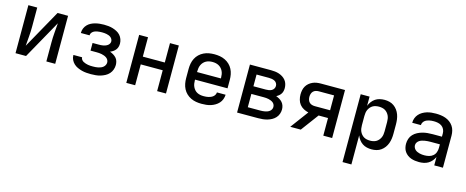

<svg xmlns="http://www.w3.org/2000/svg" viewBox="-39 -1161 4878 2009"><g transform="rotate(15 2400.0 -156.5)"><path d="M85 0V-520H181V-312Q181 -260 176.5 -207.5Q172 -155 168 -103L401 -520H515V0H419V-208Q419 -260 423.5 -312.5Q428 -365 432 -417L199 0Z M903 8Q878 8 853 6Q828 4 803.5 -2.5Q779 -9 756 -19.5Q733 -30 715 -47Q697 -64 686 -87Q675 -110 675 -135V-139H769Q769 -125 777.5 -113.5Q786 -102 798 -95.5Q810 -89 823 -85Q836 -81 849 -78.5Q862 -76 875.5 -75.5Q889 -75 903 -75Q917 -75 931.5 -76Q946 -77 960 -80Q974 -83 987.5 -88.5Q1001 -94 1012 -103Q1023 -112 1030 -125.5Q1037 -139 1037 -153Q1037 -168 1030 -181Q1023 -194 1011 -202.5Q999 -211 985.5 -216Q972 -221 958 -224Q944 -227 929.5 -228Q915 -229 900 -229H836V-312H900Q913 -312 925.5 -312.5Q938 -313 950.5 -315.5Q963 -318 975 -322.5Q987 -327 997.5 -334.5Q1008 -342 1014.5 -353.5Q1021 -365 1021 -377Q1021 -390 1015 -401.5Q1009 -413 999 -421Q989 -429 977 -433.5Q965 -438 953 -440.5Q941 -443 928.5 -444Q916 -445 903 -445Q891 -445 878.5 -444Q866 -443 854 -441Q842 -439 830.5 -435Q819 -431 809 -424Q799 -417 792 -406Q785 -395 785 -383V-381H691V-387Q691 -410 700.5 -432.5Q710 -455 726.5 -472Q743 -489 764.5 -500Q786 -511 809 -517Q832 -523 855.5 -525.5Q879 -528 903 -528Q927 -528 951.5 -525.5Q976 -523 999 -516Q1022 -509 1044 -497.5Q1066 -486 1082 -468Q1098 -450 1106.5 -426.5Q1115 -403 1115 -379Q1115 -361 1110 -343.5Q1105 -326 1094 -312Q1083 -298 1068 -288Q1053 -278 1036 -271Q1056 -264 1073.5 -253.5Q1091 -243 1105 -228Q1119 -213 1125 -192.5Q1131 -172 1131 -152Q1131 -126 1122 -101Q1113 -76 1095.5 -56.5Q1078 -37 1054.5 -24.5Q1031 -12 1006 -4.5Q981 3 955 5.5Q929 8 903 8Z M1285 0V-520H1381V-310H1619V-520H1715V0H1619V-226H1381V0Z M2100 8Q2071 8 2041.5 3Q2012 -2 1985 -15Q1958 -28 1936.5 -48.5Q1915 -69 1901.5 -95.5Q1888 -122 1882.5 -151Q1877 -180 1877 -210V-310Q1877 -340 1882.5 -369Q1888 -398 1901.5 -424.5Q1915 -451 1936.5 -471.5Q1958 -492 1985 -505Q2012 -518 2041 -523Q2070 -528 2100 -528Q2130 -528 2159 -523Q2188 -518 2215 -505Q2242 -492 2263.5 -471.5Q2285 -451 2298.5 -424.5Q2312 -398 2317.5 -369Q2323 -340 2323 -310V-219H1971V-210Q1971 -192 1974 -174.5Q1977 -157 1984.5 -141Q1992 -125 2004 -111.5Q2016 -98 2031.5 -90Q2047 -82 2064.5 -78.5Q2082 -75 2100 -75Q2114 -75 2127.5 -76Q2141 -77 2154 -80Q2167 -83 2179.5 -88.5Q2192 -94 2202.5 -102.5Q2213 -111 2219.5 -123Q2226 -135 2227 -149H2321Q2320 -123 2311 -99Q2302 -75 2285 -56.5Q2268 -38 2246 -25Q2224 -12 2200 -4.5Q2176 3 2150.5 5.5Q2125 8 2100 8ZM2229 -301V-310Q2229 -328 2226 -345.5Q2223 -363 2215.5 -379Q2208 -395 2196 -408Q2184 -421 2168.5 -429.5Q2153 -438 2135.5 -441.5Q2118 -445 2100 -445Q2082 -445 2064.5 -441.5Q2047 -438 2031.5 -429.5Q2016 -421 2004 -408Q1992 -395 1984.5 -379Q1977 -363 1974 -345.5Q1971 -328 1971 -310V-301Z M2485 0V-520H2713Q2735 -520 2757.5 -517.5Q2780 -515 2801 -508Q2822 -501 2841 -489Q2860 -477 2874 -459.5Q2888 -442 2894.5 -420Q2901 -398 2901 -376Q2901 -360 2897.5 -344Q2894 -328 2885 -314Q2876 -300 2863 -289.5Q2850 -279 2836 -272Q2855 -265 2873 -254.5Q2891 -244 2904.5 -228.5Q2918 -213 2924.5 -193Q2931 -173 2931 -153Q2931 -128 2922.5 -104Q2914 -80 2897 -61.5Q2880 -43 2858 -31Q2836 -19 2812 -12Q2788 -5 2763 -2.5Q2738 0 2713 0ZM2579 -310H2713Q2729 -310 2745 -312.5Q2761 -315 2775 -322.5Q2789 -330 2797.5 -344Q2806 -358 2806 -374Q2806 -390 2797.5 -404Q2789 -418 2774.5 -425Q2760 -432 2744.5 -434.5Q2729 -437 2713 -437H2579ZM2713 -83Q2726 -83 2739.5 -84Q2753 -85 2766 -87.5Q2779 -90 2791.5 -95Q2804 -100 2814.5 -108.5Q2825 -117 2831 -129Q2837 -141 2837 -154Q2837 -168 2831 -180.5Q2825 -193 2814.5 -201Q2804 -209 2791.5 -214Q2779 -219 2766 -222Q2753 -225 2739.5 -226Q2726 -227 2713 -227H2579V-83Z M3061 0 3205 -194Q3178 -200 3152.5 -213.5Q3127 -227 3109.5 -249Q3092 -271 3084.5 -299Q3077 -327 3077 -355Q3077 -378 3081.5 -401Q3086 -424 3097.5 -444Q3109 -464 3126.5 -479Q3144 -494 3165 -503.5Q3186 -513 3208.5 -516.5Q3231 -520 3254 -520H3515V0H3419V-191H3317L3175 0ZM3254 -275H3419V-436H3254Q3238 -436 3222 -431.5Q3206 -427 3194.5 -415.5Q3183 -404 3178 -388Q3173 -372 3173 -355Q3173 -339 3178 -323Q3183 -307 3194.5 -295.5Q3206 -284 3222 -279.5Q3238 -275 3254 -275Z M3685 215V-520H3781V-420Q3790 -444 3806 -465.5Q3822 -487 3843.5 -501.5Q3865 -516 3891 -522Q3917 -528 3943 -528Q3970 -528 3996 -521.5Q4022 -515 4044 -499.5Q4066 -484 4082 -462Q4098 -440 4107 -415Q4116 -390 4119.5 -363.5Q4123 -337 4123 -310V-210Q4123 -183 4119.5 -156.5Q4116 -130 4107 -105Q4098 -80 4082 -58Q4066 -36 4044 -20.5Q4022 -5 3996 1.5Q3970 8 3943 8Q3917 8 3891 2Q3865 -4 3843.5 -18.5Q3822 -33 3806 -54.5Q3790 -76 3781 -100V215ZM3904 -76Q3921 -76 3938.5 -79.5Q3956 -83 3970.5 -91.5Q3985 -100 3996.5 -113.5Q4008 -127 4015 -142.5Q4022 -158 4024.5 -175.5Q4027 -193 4027 -210V-310Q4027 -327 4024.5 -344.5Q4022 -362 4015 -377.5Q4008 -393 3996.5 -406.5Q3985 -420 3970.5 -428.5Q3956 -437 3938.5 -440.5Q3921 -444 3904 -444Q3887 -444 3869.5 -440.5Q3852 -437 3837.5 -428.5Q3823 -420 3811.5 -406.5Q3800 -393 3793 -377.5Q3786 -362 3783.5 -344.5Q3781 -327 3781 -310V-210Q3781 -193 3783.5 -175.5Q3786 -158 3793 -142.5Q3800 -127 3811.5 -113.5Q3823 -100 3837.5 -91.5Q3852 -83 3869.5 -79.5Q3887 -76 3904 -76Z M4457 8Q4435 8 4413 5Q4391 2 4370 -5.5Q4349 -13 4331 -26.5Q4313 -40 4300.5 -58Q4288 -76 4282.5 -98Q4277 -120 4277 -142Q4277 -170 4286 -197Q4295 -224 4314.5 -244.5Q4334 -265 4359 -278Q4384 -291 4411 -298.5Q4438 -306 4466 -308.5Q4494 -311 4522 -311H4621V-348Q4621 -370 4611 -390.5Q4601 -411 4583 -423.5Q4565 -436 4543 -440.5Q4521 -445 4499 -445Q4486 -445 4473 -444Q4460 -443 4447 -440Q4434 -437 4422 -432Q4410 -427 4400 -418.5Q4390 -410 4383.5 -397.5Q4377 -385 4377 -372V-371H4283V-374Q4283 -399 4292 -422.5Q4301 -446 4317.5 -464.5Q4334 -483 4355.5 -495.5Q4377 -508 4401 -515.5Q4425 -523 4449.5 -525.5Q4474 -528 4499 -528Q4525 -528 4552 -524.5Q4579 -521 4604 -512Q4629 -503 4650.5 -487Q4672 -471 4687 -449Q4702 -427 4708.5 -400.5Q4715 -374 4715 -348V0H4621V-90Q4610 -67 4593.5 -47.5Q4577 -28 4555 -15Q4533 -2 4507.5 3Q4482 8 4457 8ZM4495 -75Q4519 -75 4543 -81Q4567 -87 4585.5 -102.5Q4604 -118 4612.5 -141.5Q4621 -165 4621 -189V-228H4522Q4506 -228 4490.5 -227Q4475 -226 4459.5 -223.5Q4444 -221 4429 -216.5Q4414 -212 4401 -203.5Q4388 -195 4379.5 -181.5Q4371 -168 4371 -152Q4371 -139 4377 -126Q4383 -113 4393 -104Q4403 -95 4415.5 -89.5Q4428 -84 4441.5 -80.5Q4455 -77 4468.5 -76Q4482 -75 4495 -75Z"/></g></svg>

Font: Iosevka Medium Extended
Style: Regular
Weight: 500
Width: 7
Monospace: yes
Designer: Belleve Invis
Foundry: Belleve Invis
Version: Version 32.5.0; ttfautohint (v1.8.4)